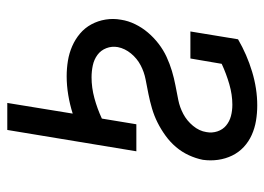

<svg xmlns="http://www.w3.org/2000/svg" viewBox="-122 -446 743 540"><g transform="rotate(90 250.0 -176.5)"><path d="M270 175 300 -9Q275 -1 248 3.5Q221 8 195 8Q173 8 151.5 4.5Q130 1 110.5 -7.5Q91 -16 75 -29.5Q59 -43 49 -61.5Q39 -80 35.5 -101.5Q32 -123 36 -145Q39 -165 48.5 -184.5Q58 -204 72 -220.5Q86 -237 103.5 -250.5Q121 -264 140.5 -273Q160 -282 180 -288Q200 -294 221 -298Q242 -302 262 -306Q282 -310 301 -320Q320 -330 334.5 -347.5Q349 -365 352 -385Q355 -401 350 -416Q345 -431 333.5 -440.5Q322 -450 307 -454Q292 -458 275 -458Q247 -458 217.5 -449.5Q188 -441 160 -428L145 -340H69L91 -474Q134 -499 182 -513.5Q230 -528 277 -528Q299 -528 320 -524.5Q341 -521 360 -512.5Q379 -504 394 -490Q409 -476 418 -457.5Q427 -439 430 -418Q433 -397 430 -375Q426 -355 417 -335.5Q408 -316 394 -299.5Q380 -283 362 -270Q344 -257 325 -247.5Q306 -238 285.5 -232Q265 -226 245 -222Q225 -218 204 -214Q183 -210 164 -200Q145 -190 131 -173Q117 -156 113 -136Q110 -119 116 -103.5Q122 -88 135 -78.5Q148 -69 164.5 -65.5Q181 -62 198 -62Q227 -62 256.5 -70Q286 -78 314 -91L330 -188H406L346 175Z"/></g></svg>

Font: Iosevka Curly Slab
Style: Italic
Weight: 400
Italic angle: -9°
Monospace: yes
Designer: Belleve Invis
Foundry: Belleve Invis
Version: Version 22.1.2; ttfautohint (v1.8.4)